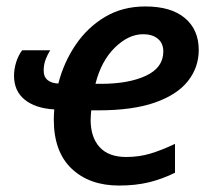

<svg xmlns="http://www.w3.org/2000/svg" viewBox="-20 -571 669 601"><path d="M352.5 9.8Q259.8 9.8 204.1 -43.2Q148.4 -96.2 148.4 -196.8Q148.4 -204.6 148.9 -213.6Q149.4 -222.7 149.9 -228.5Q90.8 -231.9 57.4 -259Q23.9 -286.1 23.9 -334Q23.9 -354 30.3 -375.2Q36.6 -396.5 49.3 -413.6H137.2Q129.4 -401.9 123 -385.3Q116.7 -368.7 116.7 -350.1Q116.7 -330.1 129.4 -320.1Q142.1 -310.1 162.6 -309.6Q179.7 -376 216.8 -430.7Q253.9 -485.4 308.8 -518.1Q363.8 -550.8 435.1 -550.8Q515.6 -550.8 558.8 -514.4Q602.1 -478 602.1 -414.6Q602.1 -360.4 568.6 -317.6Q535.2 -274.9 465.6 -250.2Q396 -225.6 287.6 -225.6H265.6Q265.1 -218.3 264.4 -210.7Q263.7 -203.1 263.7 -195.8Q263.7 -141.6 291.7 -110.6Q319.8 -79.6 375 -79.6Q415 -79.6 450.2 -90.1Q485.4 -100.6 527.8 -120.6V-30.3Q487.3 -10.3 445.6 -0.2Q403.8 9.8 352.5 9.8ZM278.8 -308.6H295.9Q382.8 -308.6 437 -334Q491.2 -359.4 491.2 -409.7Q491.2 -435.5 474.1 -449.7Q457 -463.9 428.2 -463.9Q382.3 -463.9 339.6 -422.1Q296.9 -380.4 278.8 -308.6Z"/></svg>

Font: Open Sans SemiBold
Style: Italic
Weight: 600
Italic angle: -12°
Designer: Monotype Design Team
Foundry: Monotype Imaging Inc.
Version: Version 3.003; ttfautohint (v1.8.4)